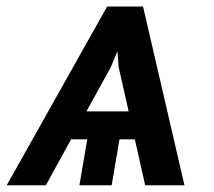

<svg xmlns="http://www.w3.org/2000/svg" viewBox="-42 -553 639 573"><path d="M391.3 0 360.4 -137.1H314.6L291.2 0H195L218.4 -137.1H170.1L94.8 0H-22L277.7 -533.4H384.9L508.5 0ZM288.7 -352.6 215.9 -220.5H342L312.1 -352.6L308.6 -400.2Z"/></svg>

Font: Karasuma Gothic
Style: Medium Italic
Weight: 500
Italic angle: 9.39998°
Designer: Rasmus Andersson / Ryoko Nishizuka
Foundry: Genbu
Version: Version 1.00